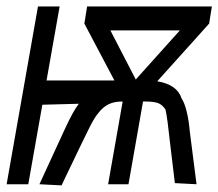

<svg xmlns="http://www.w3.org/2000/svg" viewBox="-54 -570 675 594"><path d="M63.5 -550H130.5L90 -321H300L207 -497L215.5 -550H601.5L593 -497L432.5 -318.5Q494 -308.5 508 -265Q517.5 -251 524 -223Q530.5 -195 533 -164.5L554 0L487 -3.5L473.5 -116Q468.5 -161.5 464.8 -190Q461 -218.5 458 -231Q448 -246.5 434.5 -251.2Q421 -256 394.5 -256H388.5L343.5 0H280.5L325.5 -256H324.5Q299 -256 281.5 -247.2Q264 -238.5 250 -220Q239 -208 221.8 -173.5Q204.5 -139 150 -25L136.5 3.5L68 0L147 -171.5Q173 -228 190 -249L77 -246L33.5 0H-33.5ZM502.5 -476H287.5L366 -324Z"/></svg>

Font: JuliaMono Medium
Style: Italic
Weight: 500
Italic angle: -9°
Monospace: yes
Designer: cormullion
Foundry: corm
Version: Version 0.054; ttfautohint (v1.8.4)